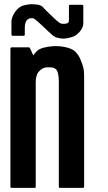

<svg xmlns="http://www.w3.org/2000/svg" viewBox="-20 -906 520 926"><path d="M385.7 -515.6Q385.7 -345.7 385.7 -4.9Q385.7 -2.9 383.8 -1Q382.8 0 380.9 0Q342.8 0 268.6 0Q266.6 0 264.6 -1Q263.7 -2.9 263.7 -4.9Q263.7 -173.8 263.7 -511.7Q263.7 -533.2 260.7 -547.9Q257.8 -562.5 252 -570.3Q245.1 -577.1 234.4 -580.1Q222.7 -582 203.1 -581.1Q183.6 -579.1 168 -561.5Q152.3 -544.9 152.3 -509.8Q152.3 -341.8 152.3 -4.9Q152.3 -2.9 151.4 -1Q149.4 0 147.5 0Q110.4 0 35.2 0Q33.2 0 32.2 -1Q30.3 -2.9 30.3 -4.9Q30.3 -88.9 30.3 -255.9Q30.3 -394.5 30.3 -671.9Q30.3 -673.8 32.2 -675.8Q33.2 -677.7 35.2 -677.7Q63.5 -677.7 119.1 -677.7Q121.1 -677.7 122.1 -676.8Q124 -674.8 125 -672.9Q129.9 -662.1 140.6 -638.7Q147.5 -649.4 158.2 -660.2Q168.9 -669.9 189.5 -675.8Q210.9 -681.6 239.3 -683.6Q245.1 -683.6 251 -683.6Q272.5 -683.6 290 -679.7Q327.1 -672.9 343.8 -656.2Q360.4 -638.7 367.2 -621.1Q378.9 -593.8 382.8 -576.2Q385.7 -562.5 385.7 -537.1Q385.7 -527.3 385.7 -515.6ZM35.2 -739.3Q35.2 -758.8 35.2 -799.8Q35.2 -816.4 43.9 -834Q53.7 -851.6 61.5 -859.4Q76.2 -876 97.7 -880.9Q119.1 -885.7 131.8 -885.7Q142.6 -885.7 160.2 -883.8Q176.8 -880.9 184.6 -874Q189.5 -868.2 200.2 -857.4Q213.9 -844.7 230.5 -828.1Q247.1 -811.5 251 -808.6Q252 -807.6 254.9 -805.7Q264.6 -796.9 270.5 -793.9Q276.4 -791 288.1 -791Q296.9 -791 304.7 -793.9Q312.5 -797.9 312.5 -808.6Q312.5 -832 312.5 -877.9Q312.5 -879.9 313.5 -881.8Q315.4 -882.8 317.4 -882.8Q336.9 -882.8 377 -882.8Q378.9 -882.8 379.9 -881.8Q381.8 -879.9 381.8 -877.9Q381.8 -850.6 381.8 -794.9Q381.8 -776.4 370.1 -760.7Q359.4 -744.1 337.9 -731.4Q329.1 -727.5 313.5 -723.6Q296.9 -719.7 285.2 -719.7Q285.2 -719.7 284.2 -719.7Q284.2 -719.7 283.2 -719.7Q269.5 -720.7 257.8 -723.6Q247.1 -725.6 235.4 -734.4Q231.4 -738.3 214.8 -752.9Q199.2 -767.6 182.6 -783.2Q170.9 -793 161.1 -802.7Q151.4 -811.5 149.4 -812.5Q145.5 -815.4 141.6 -817.4Q137.7 -818.4 133.8 -818.4Q127.9 -818.4 124 -817.4Q119.1 -816.4 115.2 -813.5Q111.3 -811.5 108.4 -807.6Q105.5 -802.7 103.5 -797.9Q101.6 -793 100.6 -787.1Q99.6 -781.2 99.6 -772.5Q99.6 -761.7 99.6 -739.3Q99.6 -736.3 98.6 -735.4Q96.7 -733.4 94.7 -733.4Q76.2 -733.4 40 -733.4Q39.1 -733.4 37.1 -735.4Q35.2 -737.3 35.2 -739.3Z"/></svg>

Font: Typeface
Style: Regular
Weight: 400
Version: Version 1.0